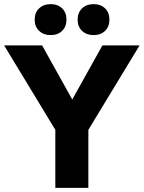

<svg xmlns="http://www.w3.org/2000/svg" viewBox="-20 -910 696 930"><path d="M0 -690H184L330 -428L476 -690H656L408 -281V0H248V-281ZM148 -815Q148 -849 169.5 -869.5Q191 -890 225 -890Q260 -890 281 -869.5Q302 -849 302 -815Q302 -781 281 -760.5Q260 -740 225 -740Q191 -740 169.5 -760.5Q148 -781 148 -815ZM356 -815Q356 -849 377.5 -869.5Q399 -890 433 -890Q468 -890 489 -869.5Q510 -849 510 -815Q510 -781 489 -760.5Q468 -740 433 -740Q399 -740 377.5 -760.5Q356 -781 356 -815Z"/></svg>

Font: Radio Canada
Style: Bold
Weight: 700
Designer: Charles Daoud, Etienne Aubert Bonn, Alexandre Saumier Demers, Jacques Le Bailly
Foundry: Radio-Canada
Version: Version 2.104; ttfautohint (v1.8.4.7-5d5b);gftools[0.9.28.de